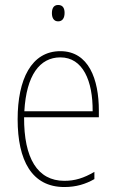

<svg xmlns="http://www.w3.org/2000/svg" viewBox="-20 -743 468 773"><path d="M214 -723C194 -723 189 -706 189 -690C189 -672 196 -657 214 -657C232 -657 240 -671 240 -691C240 -707 235 -723 214 -723ZM223 -537C106 -537 51 -423 51 -263C51 -97 108 10 239 10C287 10 325 -2 360 -22V-51C317 -26 282 -15 239 -15C131 -15 76 -106 77 -271H378V-298C378 -424 337 -537 223 -537ZM223 -512C314 -512 354 -417 353 -295H78C86 -440 140 -512 223 -512Z"/></svg>

Font: Noto Sans Thai Looped Condensed Thin
Style: Regular
Weight: 100
Width: 3
Designer: Sasikarn Vongin, Ben Mitchell
Foundry: The Fontpad Ltd
Version: Version 1.001